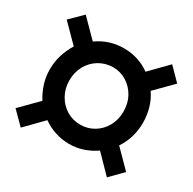

<svg xmlns="http://www.w3.org/2000/svg" viewBox="-134 -677 868 863"><g transform="rotate(30 300.0 -245.5)"><path d="M76 48 12 -16 100 -105Q81 -135 69.5 -170.5Q58 -206 58 -245Q58 -285 69.5 -321Q81 -357 100 -387L12 -476L75 -538L163 -449Q192 -470 226.5 -481.5Q261 -493 300 -493Q339 -493 373 -482Q407 -471 436 -450L523 -539L586 -475L499 -387Q520 -357 530.5 -320.5Q541 -284 541 -245Q541 -206 530.5 -170.5Q520 -135 499 -104L586 -16L523 48L436 -41Q408 -21 373.5 -9Q339 3 300 3Q263 3 227.5 -8.5Q192 -20 163 -41ZM300 -97Q339 -97 371 -116.5Q403 -136 421.5 -169.5Q440 -203 440 -245Q440 -288 421.5 -321.5Q403 -355 371 -375Q339 -395 300 -395Q260 -394 228 -374.5Q196 -355 177.5 -321.5Q159 -288 159 -245Q159 -204 178 -170Q197 -136 229 -116.5Q261 -97 300 -97Z"/></g></svg>

Font: Nunito Sans 7pt
Style: Bold Italic
Weight: 700
Italic angle: -9°
Version: Version 3.101;gftools[0.9.27]